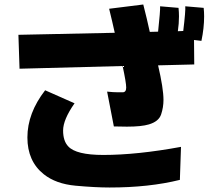

<svg xmlns="http://www.w3.org/2000/svg" viewBox="-20 -779 944 855"><path d="M468 56Q405 56 317 48Q229 40 175 -3Q102 -61 102 -167Q102 -275 181 -377L312 -319Q261 -246 261 -198Q261 -151 284 -127Q319 -89 440 -89Q590 -89 786 -125L781 22Q644 56 468 56ZM684 -638Q694 -731 693 -751L775 -744Q777 -725 777 -706Q777 -674 772 -640L796 -641Q807 -732 805 -751L887 -744Q889 -725 889 -706Q889 -654 877 -597L844 -601L845 -492Q764 -490 684 -488Q708 -385 708 -334Q708 -301 697.5 -269.5Q687 -238 643 -225Q610 -215 545 -215Q519 -215 487 -216L457 -371Q485 -368 506 -368H526Q542 -368 542 -389Q542 -411 526 -485Q291 -479 67 -473L62 -624L491 -633Q481 -679 466 -740L618 -759Q634 -697 647 -637Z"/></svg>

Font: KN Bobohei
Style: Bold
Weight: 700
Designer: Kingnam Type Foundry
Version: Version 1.710;March 18, 2023